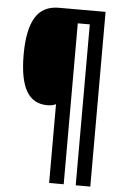

<svg xmlns="http://www.w3.org/2000/svg" viewBox="-59 -802 619 971"><g transform="rotate(5 250.0 -316.5)"><path d="M437 127H363V-690H302V127H228V-273Q210 -264 185 -264Q112 -264 77.5 -324.5Q43 -385 43 -509Q43 -634 80.5 -697Q118 -760 200 -760H437Z"/></g></svg>

Font: Noto Sans Myanmar ExtraCondensed
Style: Bold
Weight: 700
Width: 2
Designer: Monotype Design Team
Foundry: Monotype Imaging Inc.
Version: Version 2.107; ttfautohint (v1.8.4.7-5d5b)